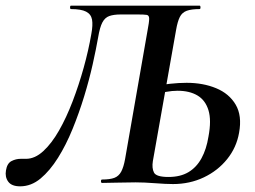

<svg xmlns="http://www.w3.org/2000/svg" viewBox="-37 -645 898 677"><path d="M34 12Q4 12 -8 -4.5Q-20 -21 -16 -44Q-12 -69 3.5 -77Q19 -85 36 -85Q41 -85 46 -85Q51 -85 55 -85Q86 -85 115.5 -112Q145 -139 171 -184.5Q197 -230 219 -287.5Q241 -345 258 -406Q275 -467 285 -525Q291 -557 287.5 -576Q284 -595 266.5 -604Q249 -613 213 -613Q210 -613 210 -619Q210 -625 213 -625H667Q670 -625 670 -619Q670 -613 667 -613Q638 -613 621.5 -607Q605 -601 597 -585Q589 -569 584 -540L502 -77Q498 -52 506 -36.5Q514 -21 557 -21Q599 -21 627.5 -38Q656 -55 673.5 -87Q691 -119 698 -163Q709 -221 698 -256.5Q687 -292 659 -308.5Q631 -325 589 -325Q570 -325 548 -321Q526 -317 503 -311L499 -336Q530 -346 561.5 -349.5Q593 -353 621 -353Q679 -353 725 -334Q771 -315 794 -276Q817 -237 806 -177Q797 -125 764 -84Q731 -43 681.5 -19.5Q632 4 573 4Q548 4 509.5 1Q471 -2 441 -2Q407 -2 376.5 -1Q346 0 323 0Q319 0 319 -6Q319 -12 323 -12Q351 -12 366.5 -18Q382 -24 390.5 -40Q399 -56 404 -84L483 -536Q489 -567 489 -579Q489 -591 480.5 -592.5Q472 -594 449 -594H389Q364 -594 348.5 -588.5Q333 -583 324 -566Q315 -549 309 -513Q302 -473 290 -419Q278 -365 260 -306Q242 -247 219 -190.5Q196 -134 167.5 -88.5Q139 -43 106 -15.5Q73 12 34 12Z"/></svg>

Font: Cormorant Light
Style: Italic
Weight: 300
Italic angle: -10°
Designer: Christian Thalmann (Catharsis Fonts)
Foundry: Catharsis Fonts
Version: Version 4.000